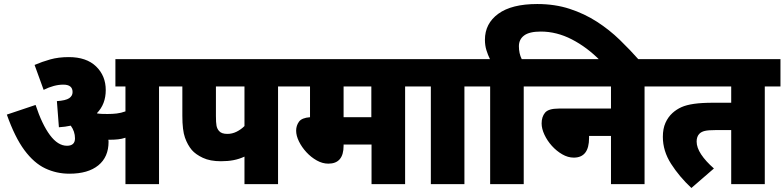

<svg xmlns="http://www.w3.org/2000/svg" viewBox="-20 -916 3902 955"><path d="M520 -211Q520 -135 469 -93.5Q418 -52 325 -52Q261 -52 205 -78.5Q149 -105 101.5 -169Q54 -233 14 -346L157 -394Q189 -297 228.5 -244Q268 -191 313 -191Q353 -191 353 -228Q353 -262 332 -291Q305 -285 273 -283L263 -413Q307 -416 324 -427.5Q341 -439 341 -458Q341 -495 295 -495Q249 -495 197 -469L152 -593Q189 -609 230 -620.5Q271 -632 322 -632Q410 -632 458 -585.5Q506 -539 506 -468Q506 -398 462 -353L463 -352Q474 -350 487 -349.5Q500 -349 515 -349Q539 -349 560.5 -351.5Q582 -354 604 -362V-486H554V-622H849V-486H771V0H604V-231Q586 -225 567.5 -223Q549 -221 530 -221Q525 -221 519 -221Q520 -216 520 -211Z M1363 -486V0H1196V-137Q1170 -125 1142 -119.5Q1114 -114 1079 -114Q1025 -114 989 -131Q953 -148 934 -170Q913 -195 900 -231.5Q887 -268 887 -340V-486H835V-622H1441V-486ZM1196 -486H1054V-339Q1054 -306 1057 -290.5Q1060 -275 1070 -264Q1082 -250 1111 -250Q1135 -250 1157 -261Q1179 -272 1196 -289Z M1995 -486V0H1828V-197H1689V-191Q1689 -102 1613 -102Q1584 -102 1555.5 -118Q1527 -134 1504 -159Q1481 -184 1467 -212.5Q1453 -241 1453 -266Q1453 -291 1467 -310.5Q1481 -330 1522 -333V-486H1428V-622H2073V-486ZM1827 -486H1689V-333H1827Z M2290 -486V0H2123V-486H2059V-622H2368V-486Z M2418 -486H2354V-622H2417Q2407 -642 2399.5 -666Q2392 -690 2392 -718Q2392 -799 2458.5 -847.5Q2525 -896 2652 -896Q2740 -896 2813.5 -872Q2887 -848 2949 -808Q3011 -768 3063 -717.5Q3115 -667 3161 -615H2965Q2900 -681 2824.5 -720Q2749 -759 2670 -759Q2613 -759 2587 -739.5Q2561 -720 2561 -686Q2561 -668 2564.5 -652Q2568 -636 2575 -622H2663V-486H2585V0H2418Z M2649 -622H3264V-486H3186V0H3019V-240H2910V-230Q2910 -132 2834 -132Q2805 -132 2776.5 -148.5Q2748 -165 2725 -190.5Q2702 -216 2688 -246Q2674 -276 2674 -302Q2674 -335 2691 -355.5Q2708 -376 2759 -376H3019V-486H2649Z M3784 -486V0H3617V-269H3540Q3504 -269 3486.5 -265Q3469 -261 3459 -251Q3445 -237 3445 -212Q3445 -182 3467.5 -148Q3490 -114 3531 -78L3419 19Q3359 -37 3318 -101Q3277 -165 3277 -235Q3277 -276 3290 -305Q3303 -334 3325 -354Q3345 -372 3369.5 -383Q3394 -394 3432 -399.5Q3470 -405 3529 -405H3617V-486H3250V-622H3862V-486Z"/></svg>

Font: Noto Sans SemiCondensed Black
Style: Regular
Weight: 900
Width: 4
Designer: Monotype Design Team
Foundry: Monotype Imaging Inc.
Version: Version 2.013; ttfautohint (v1.8.4.7-5d5b)